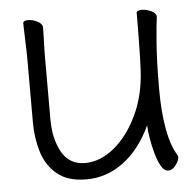

<svg xmlns="http://www.w3.org/2000/svg" viewBox="-43 -527 585 585"><g transform="rotate(-5 250.0 -234.0)"><path d="M455 -457Q452 -439 447.5 -381Q443 -323 443 -237Q443 -169 452.5 -116.5Q462 -64 481 -34Q483 -30 483 -27Q483 -17 472.5 -3Q462 11 449 11Q437 11 427.5 -5.5Q418 -22 411.5 -46Q405 -70 401 -94Q397 -118 397 -132Q364 -61 312.5 -22.5Q261 16 199 16Q142 16 109.5 -11Q77 -38 64 -80.5Q51 -123 51 -171V-368Q51 -374 50.5 -395Q50 -416 49 -439.5Q48 -463 48 -474Q48 -483 63 -483Q77 -483 92 -475.5Q107 -468 107 -456Q107 -448 106.5 -431.5Q106 -415 105.5 -397.5Q105 -380 105 -368V-175Q105 -116 128 -75Q151 -34 199 -34Q245 -34 287.5 -68.5Q330 -103 359 -163.5Q388 -224 392 -301Q393 -316 393.5 -341.5Q394 -367 394.5 -394.5Q395 -422 395 -444Q395 -466 395 -475Q395 -484 411 -484Q425 -484 440 -477Q455 -470 455 -459Z"/></g></svg>

Font: Moon Stars Kai HW Light
Style: Regular
Weight: 300
Designer: GuiWonder
Version: Version 1.101